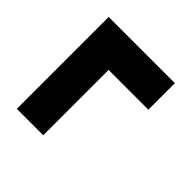

<svg xmlns="http://www.w3.org/2000/svg" viewBox="-63 -620 640 640"><g transform="rotate(-45 256.5 -300.0)"><path d="M348 -144V-331.5H40V-456H473V-144Z"/></g></svg>

Font: Urbanist
Style: Bold
Weight: 700
Designer: Corey Hu
Foundry: Corey Hu
Version: Version 1.330; ttfautohint (v1.8.4.7-5d5b)